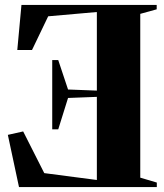

<svg xmlns="http://www.w3.org/2000/svg" viewBox="-20 -763 669 783"><path d="M552 -38.5 619.5 -18.5V0H57.5L12 -213L74.5 -227L160.5 -57L375 -29V-368L257.5 -363.5L217.5 -235.5H193V-518H217.5L257.5 -398L375 -393.5V-714L176.5 -696.5L110.5 -559H50.5L67.5 -743H619V-725L552 -706.5Z"/></svg>

Font: Merriweather 144pt ExtraBold
Style: Regular
Weight: 800
Version: Version 2.100